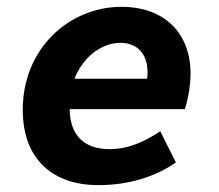

<svg xmlns="http://www.w3.org/2000/svg" viewBox="-20 -528 640 560"><path d="M267.1 12C355.7 12 434.6 -13.1 493 -54.2L447.4 -145.2C401.7 -115 355.5 -93 298.7 -93C235.2 -93 183 -124.2 183 -213.5C183 -340.8 266.5 -403.1 330.2 -403.1C379.1 -403.1 410.4 -372.7 410.4 -316.2C410.4 -303.3 407.7 -289.5 404.4 -277.7L443.6 -298.4H163.7L148.7 -209.6H519.2C524.9 -226.2 535.8 -271.9 535.8 -313.2C535.8 -428.4 462.6 -508.1 334.2 -508.1C182.2 -508.1 46.4 -386.7 46.4 -208.1C46.4 -57.7 139.7 12 267.1 12Z"/></svg>

Font: Source Code Variable
Style: Italic
Weight: 400
Italic angle: -11°
Monospace: yes
Designer: Paul D. Hunt, Teo Tuominen
Foundry: Adobe Systems Incorporated
Version: Version 1.005;PS 1.0;hotconv 16.6.54;makeotf.lib2.5.65590